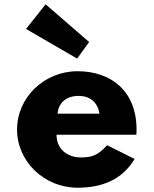

<svg xmlns="http://www.w3.org/2000/svg" viewBox="-20 -860 716 895"><path d="M248.5 -330C251.5 -377 285.5 -413 346.5 -413C398.5 -413 435.5 -384 443.5 -330ZM615.5 -232C616.5 -238 616.5 -249 616.5 -256C616.5 -436 497.5 -528 341.5 -528C186.5 -528 59.5 -406 59.5 -256C59.5 -107 186.5 15 341.5 15C455.5 15 549.5 -22 607.5 -119L479.5 -183C436.5 -137 411.5 -126 354.5 -126C309.5 -126 243.5 -153 243.5 -232ZM192.5 -840 101.5 -725 339.5 -587 395.5 -664Z"/></svg>

Font: Sztylet
Style: Bd
Weight: 700
Foundry: Cannot Into Space Fonts, PlusOne Fonts
Version: Version 0.12